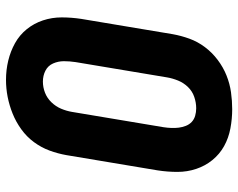

<svg xmlns="http://www.w3.org/2000/svg" viewBox="-97 -689 794 640"><g transform="rotate(-90 300.0 -369.0)"><path d="M256 8Q224 8 192 2Q160 -4 133 -19Q106 -34 86.5 -58Q67 -82 57 -112Q47 -142 47 -174.5Q47 -207 52 -240L103 -545Q108 -573 118 -600.5Q128 -628 146 -652.5Q164 -677 189 -695Q214 -713 241.5 -724Q269 -735 297 -740.5Q325 -746 354 -746Q387 -746 418 -738.5Q449 -731 476 -716Q503 -701 522.5 -677Q542 -653 552 -623Q562 -593 562 -560.5Q562 -528 557 -495L506 -190Q501 -162 491 -134.5Q481 -107 463 -83Q445 -59 420.5 -40.5Q396 -22 368.5 -11Q341 0 312.5 4Q284 8 256 8ZM259 -112Q278 -112 297 -118.5Q316 -125 330 -139.5Q344 -154 351.5 -172.5Q359 -191 362 -209L413 -514Q416 -534 416 -553Q416 -572 408.5 -589Q401 -606 384.5 -614.5Q368 -623 348 -623Q329 -623 311 -616Q293 -609 279 -594.5Q265 -580 257.5 -562Q250 -544 247 -526L196 -221Q194 -208 193.5 -195Q193 -182 194.5 -170Q196 -158 200.5 -146.5Q205 -135 213.5 -127Q222 -119 234 -115.5Q246 -112 259 -112Z"/></g></svg>

Font: Iosevka Curly Heavy Extended
Style: Italic
Weight: 900
Width: 7
Italic angle: -9°
Monospace: yes
Designer: Belleve Invis
Foundry: Belleve Invis
Version: Version 11.1.0; ttfautohint (v1.8.3)